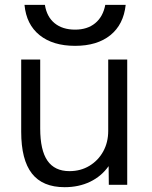

<svg xmlns="http://www.w3.org/2000/svg" viewBox="-20 -767 632 797"><path d="M248.3 10Q156.8 10 112.4 -46.8Q68 -103.7 68 -220V-520H146.9V-233.6Q146.9 -143.6 176.9 -100.1Q207 -56.6 268.4 -56.6Q314.6 -56.6 351.1 -78.6Q387.6 -100.6 408.4 -138.3Q429.2 -176 429.2 -223.6V-520H508.1V0H431.7L430.9 -76.9H430.5Q400.9 -35.1 354 -12.5Q307.2 10 248.3 10ZM291.7 -576.7Q199.7 -576.7 144.5 -621Q89.3 -665.3 81.7 -746.7H166.4Q174.1 -697.4 206.7 -670.7Q239.4 -644 291.7 -644Q342.7 -644 375.1 -670.7Q407.6 -697.4 417 -746.7H501.7Q493 -665.3 438.2 -621Q383.4 -576.7 291.7 -576.7Z"/></svg>

Font: M PLUS 2 Thin
Style: Regular
Weight: 100
Designer: Coji Morishita
Foundry: UNDERFOREST DESIGN
Version: Version 1.001